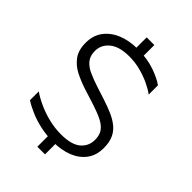

<svg xmlns="http://www.w3.org/2000/svg" viewBox="-252 -885 1083 1083"><g transform="rotate(45 289.5 -344.0)"><path d="M461.1 -165.1Q461.1 -114.5 423.3 -82.6Q385.4 -50.8 302.5 -50.8Q253.8 -50.8 205.6 -62.5Q157.4 -74.3 115.8 -93.3Q74.2 -112.3 43.2 -133.6V-63.7Q72.1 -44.7 112.5 -27.4Q152.9 -10 201.2 0.4Q249.5 10.8 301.9 10.8Q367.8 10.8 418.8 -9.5Q469.9 -29.8 499.3 -69.4Q528.8 -109 528.8 -167.4Q528.8 -211.8 515.1 -242.6Q501.4 -273.4 475.6 -294.6Q449.8 -315.7 413.6 -331.6Q377.5 -347.4 332.6 -361.9L256.8 -386.3Q213.9 -400.5 179.8 -415.7Q145.7 -431 125.6 -455.3Q105.6 -479.7 105.6 -519.1Q105.6 -568.8 146.1 -601.7Q186.6 -634.6 264.8 -634.6Q312.5 -634.6 355.5 -623.1Q398.4 -611.6 434.3 -594.6Q470.2 -577.6 494.3 -559.6V-633.3Q463.3 -656.2 404.6 -677Q345.9 -697.7 266.4 -697.7Q203.5 -697.7 151.2 -677.1Q99 -656.4 67.6 -615.6Q36.1 -574.9 36.1 -514.3Q36.1 -456.1 62.7 -420.2Q89.2 -384.2 131.1 -363.3Q172.9 -342.4 218.4 -327.7L312.5 -297.8Q361.8 -281.9 394.5 -265.7Q427.2 -249.4 444.2 -226.1Q461.1 -202.8 461.1 -165.1ZM258.2 -664.5H319.3V-779.6H258.2ZM319.3 92.6V-23.8H258.2V92.6Z"/></g></svg>

Font: Roundo Variable
Style: Regular
Weight: 200
Designer: Shiva Nallaperumal
Foundry: Indian Type Foundry
Version: Version 2.000